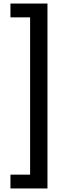

<svg xmlns="http://www.w3.org/2000/svg" viewBox="-20 -820 368 1084"><path d="M39 244H248V-800H39V-722H150V166H39Z"/></svg>

Font: Noto Sans Malayalam Medium
Style: Regular
Weight: 500
Designer: Jelle Bosma - Monotype Design Team
Foundry: Monotype Imaging Inc.
Version: Version 2.104